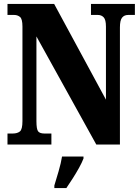

<svg xmlns="http://www.w3.org/2000/svg" viewBox="-20 -734 712 975"><path d="M18 0V-56H45Q68 -56 81 -66.5Q94 -77 94 -119V-599Q94 -638 81.5 -648Q69 -658 53 -658H18V-714H255L518 -228V-599Q518 -634 506.5 -646Q495 -658 478 -658H442V-714H665V-658H630Q611 -658 600 -644.5Q589 -631 589 -595V0H469L165 -549V-119Q165 -77 174 -66.5Q183 -56 205 -56H241V0ZM256 208Q265 179 277.5 136Q290 93 295 61H404V71Q396 92 381 119Q366 146 349 172.5Q332 199 317 221H256Z"/></svg>

Font: Noto Serif Armenian ExtraCondensed Black
Style: Regular
Weight: 900
Width: 2
Designer: Monotype Design Team
Foundry: Monotype Imaging Inc.
Version: Version 2.008; ttfautohint (v1.8.4.7-5d5b)